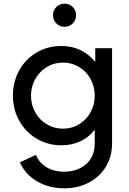

<svg xmlns="http://www.w3.org/2000/svg" viewBox="-20 -800 699 1040"><path d="M88 79 175 39Q190 79 230 104.5Q270 130 328 130Q399 130 446 89.5Q493 49 493 -23V-98Q463 -57 416 -35Q369 -13 314 -13Q239 -13 179 -48.5Q119 -84 84.5 -145.5Q50 -207 50 -282Q50 -357 84 -418.5Q118 -480 178 -515.5Q238 -551 313 -551Q369 -551 416 -528.5Q463 -506 496 -464V-539H587V-23Q587 47 554 102Q521 157 462 188.5Q403 220 329 220Q244 220 179.5 181.5Q115 143 88 79ZM322 -103Q369 -103 408.5 -127Q448 -151 470.5 -192Q493 -233 493 -282Q493 -331 470.5 -372Q448 -413 408.5 -437Q369 -461 322 -461Q273 -461 233.5 -437Q194 -413 171 -372Q148 -331 148 -282Q148 -233 170.5 -192Q193 -151 233 -127Q273 -103 322 -103ZM267 -718Q267 -744 285 -762Q303 -780 330 -780Q356 -780 374 -762Q392 -744 392 -718Q392 -691 374 -673Q356 -655 330 -655Q303 -655 285 -673.5Q267 -692 267 -718Z"/></svg>

Font: Eudoxus Sans Medium
Style: Regular
Weight: 500
Designer: Stijn de Vries
Foundry: tokotype
Version: Version 2.005